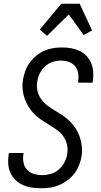

<svg xmlns="http://www.w3.org/2000/svg" viewBox="-20 -996 540 1024"><path d="M199 8Q174 8 149.5 4.5Q125 1 103 -9Q81 -19 63.5 -35.5Q46 -52 36 -73.5Q26 -95 24 -120Q22 -145 26 -171L28 -180H106L105 -174Q101 -151 105.5 -128.5Q110 -106 124.5 -90.5Q139 -75 160.5 -68.5Q182 -62 206 -62Q228 -62 251 -68.5Q274 -75 292.5 -91Q311 -107 323 -129Q335 -151 338 -173Q343 -200 337 -225Q331 -250 317 -270Q303 -290 282.5 -304Q262 -318 241 -331Q220 -344 199.5 -357.5Q179 -371 162 -388.5Q145 -406 132 -427Q119 -448 111 -471.5Q103 -495 100.5 -521Q98 -547 103 -573Q107 -597 115.5 -619.5Q124 -642 139 -662.5Q154 -683 173.5 -699Q193 -715 215.5 -725Q238 -735 262 -739Q286 -743 310 -743Q335 -743 358.5 -739Q382 -735 403.5 -725Q425 -715 441 -698Q457 -681 466 -659.5Q475 -638 477 -613.5Q479 -589 475 -564L474 -555H396L397 -561Q400 -583 397 -605Q394 -627 380.5 -643Q367 -659 346.5 -666Q326 -673 303 -673Q282 -673 260 -665.5Q238 -658 220.5 -642Q203 -626 192.5 -605Q182 -584 179 -562Q174 -536 180 -511Q186 -486 200.5 -466Q215 -446 235 -431.5Q255 -417 276 -404.5Q297 -392 317.5 -378Q338 -364 355 -346.5Q372 -329 385 -308.5Q398 -288 406 -264Q414 -240 416.5 -214Q419 -188 415 -162Q411 -138 401.5 -114.5Q392 -91 376.5 -70.5Q361 -50 340 -34.5Q319 -19 296 -9Q273 1 248 4.5Q223 8 199 8ZM231 -805 192 -838 307 -976H405L471 -834L426 -809L347 -919Z"/></svg>

Font: Iosevka Term Oblique
Style: Regular
Weight: 400
Italic angle: -9°
Monospace: yes
Designer: Belleve Invis
Foundry: Belleve Invis
Version: Version 31.4.0